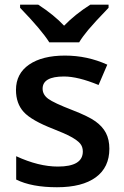

<svg xmlns="http://www.w3.org/2000/svg" viewBox="-20 -786 527 816"><path d="M444.8 -153.8Q444.8 -74.7 387.2 -32.5Q329.6 9.8 222.2 9.8Q114.3 9.8 48.8 -22.9V-122.1Q144 -78.1 226.1 -78.1Q332 -78.1 332 -142.1Q332 -162.6 320.3 -176.3Q308.6 -189.9 281.7 -204.6Q254.9 -219.2 207 -237.8Q113.8 -273.9 80.8 -310.1Q47.9 -346.2 47.9 -403.8Q47.9 -473.1 103.8 -511.5Q159.7 -549.8 255.9 -549.8Q351.1 -549.8 436 -511.2L398.9 -424.8Q311.5 -460.9 252 -460.9Q161.1 -460.9 161.1 -409.2Q161.1 -383.8 184.8 -366.2Q208.5 -348.6 288.1 -317.9Q355 -292 385.3 -270.5Q415.5 -249 430.2 -220.9Q444.8 -192.9 444.8 -153.8ZM441.4 -766.1V-752.9Q379.9 -689 354.7 -658.7Q329.6 -628.4 316.4 -606H189.5Q157.7 -657.2 65.4 -752.9V-766.1H142.6Q210 -722.2 252.4 -676.8Q299.8 -725.6 363.8 -766.1Z"/></svg>

Font: f4_41340          
Style: Regular
Weight: 600
Foundry: Ascender Corporation
Version: Version 1.10